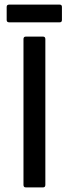

<svg xmlns="http://www.w3.org/2000/svg" viewBox="-20 -814 299 834"><path d="M92 0Q82 0 82 -11V-644Q82 -655 92 -655H167Q177 -655 177 -644V-11Q177 0 167 0ZM20 -717Q9 -717 9 -727V-784Q9 -794 20 -794H239Q249 -794 249 -784V-727Q249 -717 239 -717Z"/></svg>

Font: Sofia Sans Medium
Style: Regular
Weight: 500
Designer: Botio Nikoltchev, Ani Petrova
Foundry: lettersoup
Version: Version 4.101; ttfautohint (v1.8.4.7-5d5b)